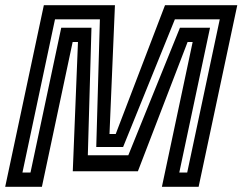

<svg xmlns="http://www.w3.org/2000/svg" viewBox="-32 -720 934 740"><path d="M-12 0 137 -700H411L390 -203.5H414L604 -700H882.5L733.5 0H592L710.5 -558H691L499.5 -60H248.5L268.5 -558H248L129.5 0ZM54.5 -55H85.5L204 -613H320.5L306.5 -121.5H462.5L661.5 -613H777.5L659 -55H689.5L815 -645.5H642L442.5 -153.5H339L353 -645.5H180Z"/></svg>

Font: Tourney SemiBold
Style: Italic
Weight: 600
Italic angle: -12°
Version: Version 1.015